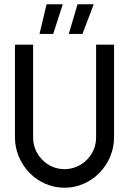

<svg xmlns="http://www.w3.org/2000/svg" viewBox="-20 -872 604 899"><path d="M118 -63Q86 -96 68 -139Q50 -182 50 -229V-663H135V-229Q135 -199 146 -172Q157 -145 178 -124Q198 -103 225 -91.5Q252 -80 282 -80Q312 -80 339 -91.5Q366 -103 387 -124Q408 -145 419 -172Q430 -199 430 -229V-663H514V-229Q514 -182 496 -139Q478 -96 446 -63Q414 -30 371.5 -11.5Q329 7 282 7Q235 7 192.5 -11.5Q150 -30 118 -63ZM229 -713H165L198 -852H274ZM366 -713H302L343 -852H419Z"/></svg>

Font: Sulphur Point
Style: Bold
Weight: 700
Designer: Noponies / Dale Sattler
Foundry: Noponies
Version: Version 1.000; ttfautohint (v1.8)